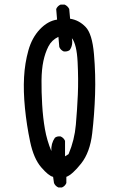

<svg xmlns="http://www.w3.org/2000/svg" viewBox="-20 -784 540 849"><path d="M238.3 44.9Q224.6 39.1 218.8 25.4L214.8 -2Q195.3 -5.9 162.1 -44.4Q128.9 -83 113.3 -157.2Q97.7 -231.4 90.3 -306.2Q83 -380.9 86.4 -442.9Q89.8 -504.9 105.5 -561Q121.1 -617.2 156.2 -654.3Q191.4 -691.4 232.4 -697.3L228.5 -744.1Q234.4 -757.8 248 -763.7H265.6Q279.3 -757.8 286.1 -744.1L290 -701.2Q329.1 -695.3 358.4 -665Q387.7 -634.8 395.5 -544.9Q403.3 -455.1 400.4 -366.7Q397.5 -278.3 387.7 -194.3Q377.9 -110.4 338.9 -61Q299.8 -11.7 273.4 -2V25.4Q267.6 39.1 253.9 44.9ZM283.2 -102.5Q309.6 -165 315.4 -232.4Q321.3 -299.8 324.2 -365.7Q327.1 -431.6 323.2 -509.8Q319.3 -587.9 297.9 -615.2Q303.7 -584 288.1 -562.5Q277.3 -554.7 261.7 -556.6Q248 -562.5 242.2 -576.2L238.3 -621.1Q209 -607.4 194.3 -579.1Q179.7 -550.8 171.9 -514.2Q164.1 -477.5 163.6 -428.2Q163.1 -378.9 166.5 -320.8Q169.9 -262.7 178.7 -212.9Q187.5 -163.1 207 -116.2Q205.1 -149.4 222.7 -174.8Q232.4 -182.6 248 -180.7Q261.7 -174.8 267.6 -161.1V-92.8Z"/></svg>

Font: JasonHandwriting4
Style: Regular
Weight: 400
Version: Version 1.01.21